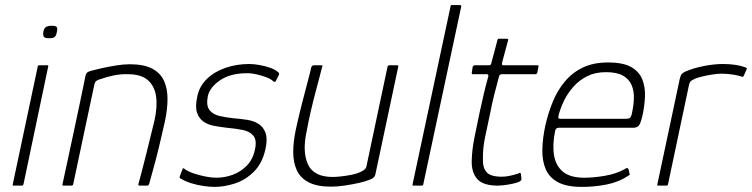

<svg xmlns="http://www.w3.org/2000/svg" viewBox="-20 -728 2949 753"><path d="M203 -603Q201 -590 195.5 -584Q190 -578 172 -578Q156 -578 152 -584Q148 -590 150 -603Q152 -615 159 -621Q166 -627 183 -627Q200 -627 203 -621Q206 -615 203 -603ZM72 -5Q70 0 66 0H33Q29 0 30 -5L128 -467Q129 -472 133 -472H166Q168 -472 169 -471Q170 -470 169 -467Z M229 0Q227 0 225.5 -1Q224 -2 225 -5Q248 -112 271 -219Q294 -326 316 -434Q318 -439 321.5 -443Q325 -447 336 -450Q350 -454 376.5 -460Q403 -466 433.5 -471Q464 -476 489 -476Q544 -476 576.5 -459Q609 -442 623 -411.5Q637 -381 637 -340.5Q637 -300 627 -253Q616 -203 604 -153.5Q592 -104 581 -65Q570 -26 565 -7Q563 -2 561 -1Q559 0 553 0H528Q521 0 523 -7Q525 -13 529.5 -31Q534 -49 541 -75Q548 -101 555.5 -132Q563 -163 571 -195Q579 -227 586 -256Q598 -311 592 -351Q586 -391 559.5 -414Q533 -437 481 -437Q454 -438 425 -432Q396 -426 372 -417Q366 -416 359 -411.5Q352 -407 350 -396Q329 -299 308.5 -201Q288 -103 267 -5Q266 -3 265 -1.5Q264 0 261 0Z M696 -65Q696 -68 698.5 -68Q701 -68 703 -66Q716 -56 739.5 -48Q763 -40 787 -35.5Q811 -31 828 -31Q861 -31 892.5 -42.5Q924 -54 948 -78.5Q972 -103 980 -142Q988 -179 973.5 -196Q959 -213 931 -218.5Q903 -224 869 -227Q844 -230 819.5 -234.5Q795 -239 777.5 -251.5Q760 -264 752.5 -287Q745 -310 754 -351Q762 -390 791.5 -418.5Q821 -447 864.5 -462Q908 -477 958 -477Q975 -477 998 -473Q1021 -469 1041.5 -461.5Q1062 -454 1074 -442Q1075 -440 1074.5 -439Q1074 -438 1074 -435L1061 -409Q1059 -405 1052 -409Q1043 -418 1024.5 -425Q1006 -432 986 -436.5Q966 -441 951 -441Q884 -441 843.5 -413.5Q803 -386 795 -351Q788 -314 801.5 -296.5Q815 -279 841.5 -273Q868 -267 898 -264Q924 -262 949.5 -258Q975 -254 994 -242Q1013 -230 1021.5 -206.5Q1030 -183 1021 -143Q1009 -88 976 -55Q943 -22 901.5 -8.5Q860 5 821 5Q804 5 778.5 1.5Q753 -2 728 -10Q703 -18 685 -30Q684 -34 685 -36Z M1278 4Q1223 4 1190.5 -13Q1158 -30 1144 -60.5Q1130 -91 1130 -131.5Q1130 -172 1140 -219Q1151 -270 1163.5 -319Q1176 -368 1186.5 -407Q1197 -446 1201 -465Q1204 -470 1206.5 -471Q1209 -472 1214 -472H1237Q1243 -472 1244.5 -471Q1246 -470 1243 -464Q1241 -456 1234.5 -431Q1228 -406 1218.5 -370.5Q1209 -335 1199.5 -294.5Q1190 -254 1183 -215Q1165 -134 1187.5 -84Q1210 -34 1285 -34Q1295 -34 1315.5 -36Q1336 -38 1358.5 -42.5Q1381 -47 1398 -55.5Q1415 -64 1417 -75L1500 -467Q1501 -469 1502.5 -470.5Q1504 -472 1505 -472H1538Q1540 -472 1541.5 -471Q1543 -470 1542 -467L1453 -48Q1451 -36 1444 -30.5Q1437 -25 1418 -19Q1411 -16 1387 -10.5Q1363 -5 1333 -0.5Q1303 4 1278 4Z M1598 -5 1747 -703Q1747 -708 1751 -708H1784Q1789 -708 1789 -703L1640 -5Q1639 0 1634 0H1601Q1597 0 1598 -5Z M1933 0Q1875 0 1852 -25.5Q1829 -51 1830 -97Q1831 -140 1840.5 -187.5Q1850 -235 1861 -287Q1869 -323 1877 -358Q1885 -393 1895 -428Q1897 -437 1889 -437H1833Q1832 -437 1831 -439Q1830 -441 1830 -442L1834 -467Q1835 -468 1837 -470Q1839 -472 1841 -472H1896Q1901 -472 1903.5 -473.5Q1906 -475 1907 -481L1931 -571Q1932 -576 1935 -576H1968Q1970 -576 1972 -575Q1974 -574 1973 -571L1949 -482Q1948 -477 1949 -474.5Q1950 -472 1954 -472H2088Q2091 -472 2091.5 -471Q2092 -470 2092 -467L2087 -442Q2087 -442 2085 -439.5Q2083 -437 2081 -437H1947Q1945 -437 1941.5 -435Q1938 -433 1937 -428Q1927 -392 1918 -355.5Q1909 -319 1902 -282Q1893 -239 1883 -193Q1873 -147 1874 -103Q1873 -70 1888.5 -52.5Q1904 -35 1948 -35Q1963 -35 1979.5 -38.5Q1996 -42 2014 -48Q2018 -51 2020 -50Q2022 -49 2023 -46L2025 -26Q2026 -20 2014 -14Q2003 -10 1986 -6.5Q1969 -3 1954 -1.5Q1939 0 1933 0Z M2119 -237Q2130 -285 2148 -329Q2166 -373 2195 -408Q2224 -443 2265.5 -463Q2307 -483 2365 -483Q2424 -483 2455.5 -465Q2487 -447 2499 -416.5Q2511 -386 2509.5 -349.5Q2508 -313 2500 -276Q2492 -241 2484 -234Q2476 -227 2465 -227H2170Q2169 -227 2164 -225Q2159 -223 2157 -214Q2146 -160 2153 -118.5Q2160 -77 2188.5 -54Q2217 -31 2272 -31Q2308 -31 2352 -38.5Q2396 -46 2429 -64Q2432 -67 2437.5 -68.5Q2443 -70 2445 -64L2449 -47Q2451 -44 2449.5 -42.5Q2448 -41 2443 -38Q2407 -14 2359.5 -4.5Q2312 5 2262 5Q2202 5 2168 -13.5Q2134 -32 2120 -65Q2106 -98 2107 -142Q2108 -186 2119 -237ZM2458 -282Q2465 -313 2466 -342Q2467 -371 2457 -394.5Q2447 -418 2423 -431.5Q2399 -445 2356 -445Q2314 -445 2282.5 -429Q2251 -413 2228.5 -387.5Q2206 -362 2192 -333Q2178 -304 2171 -277Q2169 -269 2170 -265.5Q2171 -262 2179 -262Q2243 -262 2306.5 -262Q2370 -262 2434 -262Q2445 -262 2450 -265.5Q2455 -269 2458 -282Z M2814 -477Q2868 -477 2903 -464Q2906 -463 2908 -461.5Q2910 -460 2908 -456L2897 -431Q2896 -428 2893.5 -427Q2891 -426 2888 -428Q2872 -433 2851.5 -436Q2831 -439 2809 -439Q2793 -439 2771.5 -435.5Q2750 -432 2732 -427.5Q2714 -423 2705 -419Q2699 -416 2692 -412Q2685 -408 2682 -394L2600 -6Q2599 -2 2597.5 -1Q2596 0 2593 0H2562Q2559 0 2558 -1Q2557 -2 2558 -5L2646 -419Q2649 -433 2654 -438Q2659 -443 2667 -447Q2699 -461 2740 -469Q2781 -477 2814 -477Z"/></svg>

Font: Glory ExtraLight
Style: Italic
Weight: 250
Italic angle: -12°
Version: Version 1.011